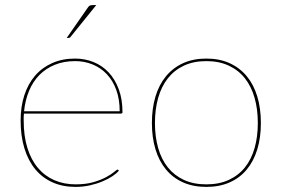

<svg xmlns="http://www.w3.org/2000/svg" viewBox="-20 -728 1106 754"><path d="M61 0ZM275 -498Q313.5 -498 347.5 -484.2Q381.5 -470.5 406.8 -443.5Q432 -416.5 446.5 -377.2Q461 -338 461 -287Q461 -284.5 459.2 -283.2Q457.5 -282 455 -282H74Q73 -275 73 -268.5Q73 -262 73 -255Q73 -194 87.5 -147.2Q102 -100.5 128.8 -68.8Q155.5 -37 193.2 -20.5Q231 -4 277 -4Q318 -4 348 -13Q378 -22 398 -33Q418 -44 428.5 -53Q439 -62 441 -62Q443 -62 445 -60L447 -58Q438.5 -47.5 421.8 -36.2Q405 -25 382.2 -15.5Q359.5 -6 332.5 0Q305.5 6 277 6Q226.5 6 186.5 -11.8Q146.5 -29.5 118.8 -63Q91 -96.5 76 -145Q61 -193.5 61 -255Q61 -309 75.5 -353.8Q90 -398.5 117.5 -430.5Q145 -462.5 184.8 -480.2Q224.5 -498 275 -498ZM275 -488Q231 -488 195.8 -473.8Q160.5 -459.5 135 -433.8Q109.5 -408 94.2 -371.5Q79 -335 74.5 -291H450Q450 -338.5 436.5 -375.2Q423 -412 399.2 -437Q375.5 -462 343.5 -475Q311.5 -488 275 -488ZM358 -708 257 -583Q254.5 -579 249 -579H242L324 -697Q328.5 -704 332.5 -706Q336.5 -708 345 -708Z M790.5 -498Q842 -498 882 -479.8Q922 -461.5 949.2 -428.5Q976.5 -395.5 990.5 -348.8Q1004.5 -302 1004.5 -245Q1004.5 -188 990.5 -141.8Q976.5 -95.5 949.2 -62.5Q922 -29.5 882 -11.8Q842 6 790.5 6Q738.5 6 698.8 -11.8Q659 -29.5 631.8 -62.5Q604.5 -95.5 590.5 -141.8Q576.5 -188 576.5 -245Q576.5 -302 590.5 -348.8Q604.5 -395.5 631.8 -428.5Q659 -461.5 698.8 -479.8Q738.5 -498 790.5 -498ZM790.5 -4Q840.5 -4 878.5 -21.5Q916.5 -39 941.8 -70.5Q967 -102 979.8 -146.5Q992.5 -191 992.5 -245Q992.5 -299 979.8 -343.8Q967 -388.5 941.8 -420.5Q916.5 -452.5 878.5 -470.2Q840.5 -488 790.5 -488Q740 -488 702.2 -470.2Q664.5 -452.5 639.2 -420.5Q614 -388.5 601.2 -343.8Q588.5 -299 588.5 -245Q588.5 -191 601.2 -146.5Q614 -102 639.2 -70.5Q664.5 -39 702.2 -21.5Q740 -4 790.5 -4Z"/></svg>

Font: Lato Hairline
Style: Regular
Weight: 100
Designer: Lukasz Dziedzic
Foundry: tyPoland Lukasz Dziedzic
Version: Version 2.007; 2014-02-27